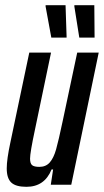

<svg xmlns="http://www.w3.org/2000/svg" viewBox="-20 -713 401 741"><path d="M6 -63Q6 -98 20 -163L93 -510H177L115 -213Q96 -124 96 -101Q96 -82 104 -75.5Q112 -69 132 -69Q157 -69 172 -86Q187 -103 196.5 -136.5Q206 -170 222 -246L278 -510H361L255 0H176L185 -59H179Q152 8 82 8Q41 8 23.5 -8.5Q6 -25 6 -63ZM178 -568 156 -688V-693H233L237 -572V-568ZM286 -568 267 -688V-693H344L345 -572V-568Z"/></svg>

Font: Saira Ultra Condensed SemiBold
Style: Italic
Weight: 600
Width: 1
Italic angle: -12°
Designer: Hector Gatti with collaboration of the Omnibus-Type team
Foundry: Omnibus-Type
Version: Version 1.001; ttfautohint (v1.8)